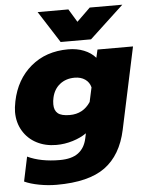

<svg xmlns="http://www.w3.org/2000/svg" viewBox="-61 -760 804 1039"><g transform="rotate(-5 340.5 -240.0)"><path d="M183 -710H350L393 -639L466 -710H643L458 -538H293ZM30 197 58 64Q130 98 233 98Q298 98 333.5 71.5Q369 45 380 -6L386 -34Q355 -12 311 1.5Q267 15 222 15Q162 15 115 -9.5Q68 -34 41 -79Q14 -124 14 -182Q14 -205 21 -240Q45 -357 127 -426Q209 -495 330 -495Q377 -495 415.5 -479.5Q454 -464 478 -436L488 -480H681L586 -35Q557 100 468 165Q379 230 205 230Q158 230 110 221Q62 212 30 197ZM421 -201 438 -279Q431 -307 408 -323Q385 -339 351 -339Q304 -339 271 -313Q238 -287 228 -241Q224 -224 224 -205Q224 -172 243.5 -156Q263 -140 308 -140Q381 -140 421 -201Z"/></g></svg>

Font: Prompt ExtraBold
Style: Italic
Weight: 800
Italic angle: -12°
Designer: Katatrad Team
Foundry: CadsonDemak
Version: Version 1.001